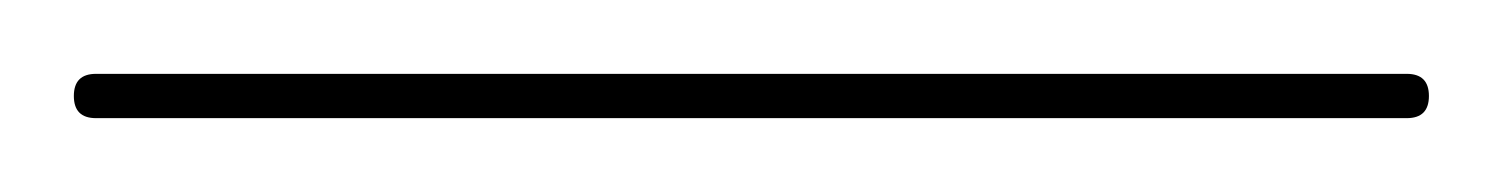

<svg xmlns="http://www.w3.org/2000/svg" viewBox="-26 -26 407 52"><path d="M-6 0Q-6 -6 0 -6Q89 -6 177.5 -6Q266 -6 355 -6Q361 -6 361 0Q361 6 355 6Q266 6 177.5 6Q89 6 0 6Q-6 6 -6 0Z"/></svg>

Font: FRB American Cursive Guidelines Thin
Style: Italic
Weight: 100
Italic angle: -25°
Version: Version 2.0;Modular Font Editor K font №1